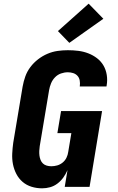

<svg xmlns="http://www.w3.org/2000/svg" viewBox="-20 -1016 640 1044"><path d="M209 8Q179 8 151.5 -0.5Q124 -9 103 -27Q82 -45 69 -70Q56 -95 50.5 -123Q45 -151 46.5 -181Q48 -211 52 -240L103 -545Q108 -573 117.5 -600Q127 -627 145 -651Q163 -675 187 -693.5Q211 -712 238 -723.5Q265 -735 293 -739Q321 -743 349 -743Q378 -743 406 -739.5Q434 -736 460 -726Q486 -716 507.5 -699.5Q529 -683 542.5 -660Q556 -637 560.5 -608.5Q565 -580 560 -552Q560 -550 559.5 -548.5Q559 -547 559 -546H413Q414 -546 414 -546.5Q414 -547 414 -548Q416 -563 413.5 -578Q411 -593 401.5 -603.5Q392 -614 378 -618.5Q364 -623 349 -623Q330 -623 311.5 -616.5Q293 -610 279 -595.5Q265 -581 257.5 -562.5Q250 -544 247 -526L196 -221Q194 -208 193.5 -195Q193 -182 194.5 -170Q196 -158 200.5 -146.5Q205 -135 213.5 -127Q222 -119 234 -115.5Q246 -112 259 -112Q275 -112 291 -116.5Q307 -121 320.5 -132Q334 -143 341.5 -158.5Q349 -174 351 -190L368 -292H292L312 -412H535L467 0H332L347 -91Q338 -70 324.5 -51Q311 -32 292.5 -18Q274 -4 252.5 2Q231 8 209 8ZM357 -783 295 -847 462 -996 542 -914Z"/></svg>

Font: Iosevka Curly Heavy Extended
Style: Italic
Weight: 900
Width: 7
Italic angle: -9°
Monospace: yes
Designer: Belleve Invis
Foundry: Belleve Invis
Version: Version 11.1.0; ttfautohint (v1.8.3)